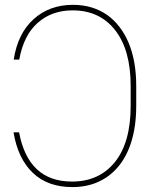

<svg xmlns="http://www.w3.org/2000/svg" viewBox="-20 -757 614 787"><path d="M277 9.9Q175.4 9.9 114.3 -48.7Q53.3 -107.2 35.5 -214.5H58.2Q95.9 -12.8 274.9 -12.8Q386.4 -12.8 451 -92.7Q515.6 -173.3 515.6 -322.4V-404.8Q515.6 -551.5 452.4 -632.8Q388.8 -714.5 277.7 -714.5Q192.1 -714.5 134.6 -663.4Q77.1 -612.9 58.9 -512.8H36.2Q52.9 -620.4 117.9 -678.6Q183.2 -737.2 279.1 -737.2Q320.7 -737.2 355.8 -726.4Q391 -715.6 419.4 -695.5Q447.8 -675.4 469.6 -646.8Q491.5 -618.3 506.7 -582.7Q538.4 -507.8 538.4 -404.8V-323.2Q538.4 -267.8 529.7 -221.9Q521 -176.1 504.8 -139.4Q488.6 -102.6 465.9 -75.3Q443.2 -47.9 415.5 -29.5Q356.2 9.9 277 9.9Z"/></svg>

Font: Linik Sans Thin
Style: Regular
Weight: 100
Designer: Fonts by Rasmus Andersson / Changes by Cristiano Sobral with parts from Marc Monis
Foundry: rsms
Version: Version 3.020; ttfautohint (v1.6)